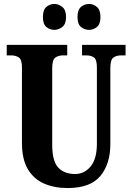

<svg xmlns="http://www.w3.org/2000/svg" viewBox="-20 -941 669 971"><path d="M322 10Q254 10 202 -13Q150 -36 120.5 -86Q91 -136 91 -218V-600Q91 -640 75 -650.5Q59 -661 36 -661H14V-714H320V-661H299Q276 -661 260 -650Q244 -639 244 -596V-210Q244 -126 274.5 -93.5Q305 -61 360 -61Q407 -61 438.5 -99.5Q470 -138 470 -214V-600Q470 -640 455 -650.5Q440 -661 416 -661H395V-714H615V-661H593Q569 -661 553.5 -650Q538 -639 538 -596V-212Q538 -112 487.5 -51Q437 10 322 10ZM431 -790Q407 -790 389.5 -804.5Q372 -819 372 -855Q372 -891 389.5 -906Q407 -921 431 -921Q452 -921 470 -906Q488 -891 488 -855Q488 -819 470 -804.5Q452 -790 431 -790ZM255 -790Q232 -790 214.5 -804.5Q197 -819 197 -855Q197 -891 214.5 -906Q232 -921 255 -921Q276 -921 295 -906Q314 -891 314 -855Q314 -819 295 -804.5Q276 -790 255 -790Z"/></svg>

Font: Noto Serif Khmer ExtraCondensed ExtraBold
Style: Regular
Weight: 800
Width: 2
Designer: Danh Hong and the Monotype Design Team
Foundry: Monotype Imaging Inc.
Version: Version 2.004; ttfautohint (v1.8.4.7-5d5b)